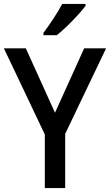

<svg xmlns="http://www.w3.org/2000/svg" viewBox="-20 -961 562 981"><path d="M261 -385 410 -714H522L313 -277V0H209V-274L0 -714H112ZM417 -931Q403 -912 377 -883.5Q351 -855 322 -827Q293 -799 270 -781H202V-793Q226 -825 253 -866Q280 -907 298 -941H417Z"/></svg>

Font: Noto Sans Malayalam SemiCondensed Medium
Style: Regular
Weight: 500
Width: 4
Designer: Jelle Bosma - Monotype Design Team
Foundry: Monotype Imaging Inc.
Version: Version 2.104; ttfautohint (v1.8.4.7-5d5b)